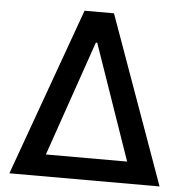

<svg xmlns="http://www.w3.org/2000/svg" viewBox="-52 -778 793 829"><g transform="rotate(5 344.5 -364.0)"><path d="M19 0 281.2 -727.5H408.7L669.9 0ZM168.9 -94.7H521L347.7 -594.7H341.8Z"/></g></svg>

Font: Inter 20pt Medium
Style: Regular
Weight: 500
Version: Version 4.001;git-66647c0bb